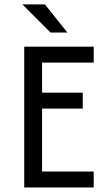

<svg xmlns="http://www.w3.org/2000/svg" viewBox="-20 -832 478 852"><path d="M87.5 0V-625H395.8V-554.2H166.7V-420.8H347.2V-350H166.7V-70.8H395.8V0ZM204.2 -687.5 79.2 -812.5H179.2L279.2 -687.5Z"/></svg>

Font: Afacad Flux
Style: Regular
Weight: 400
Designer: Kristian Moeller
Foundry: Dicotype
Version: Version 1.100